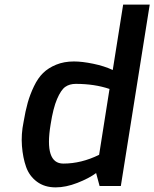

<svg xmlns="http://www.w3.org/2000/svg" viewBox="-20 -805 668 831"><path d="M82 -277Q90 -325 100 -360.5Q110 -396 127 -431.5Q144 -467 166.5 -489Q189 -511 223 -525Q257 -539 300 -539Q336 -539 384 -529Q432 -519 468 -502L513 -785H628L503 0H411L396 -56Q365 -33 315 -13.5Q265 6 221 6Q173 6 140 -18.5Q107 -43 93 -82.5Q79 -122 75 -173Q71 -224 82 -277ZM199 -266Q171 -97 254 -97Q332 -97 409 -135L454 -420Q389 -442 308 -442Q281 -442 262.5 -429Q244 -416 227 -376.5Q210 -337 199 -266Z"/></svg>

Font: Exo
Style: DemiBoldItalic
Weight: 600
Designer: Natanael Gama
Version: Version 1